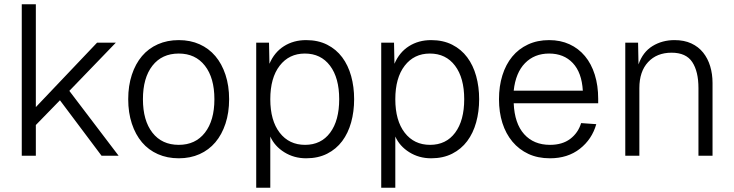

<svg xmlns="http://www.w3.org/2000/svg" viewBox="-20 -730 3442 900"><path d="M82 0V-710H148V-228L435 -530H523L305 -304L536 0H456L261 -260L148 -144V0Z M818 12Q764 12 720 -7.5Q676 -27 645.5 -63Q615 -99 598 -150.5Q581 -202 581 -265Q581 -328 598 -379.5Q615 -431 645.5 -467Q676 -503 720 -522.5Q764 -542 818 -542Q872 -542 915.5 -522.5Q959 -503 989.5 -467Q1020 -431 1037 -379.5Q1054 -328 1054 -265Q1054 -202 1037 -150.5Q1020 -99 989.5 -63Q959 -27 915.5 -7.5Q872 12 818 12ZM818 -51Q896 -51 940.5 -108Q985 -165 985 -265Q985 -365 940.5 -422Q896 -479 818 -479Q739 -479 694.5 -422Q650 -365 650 -265Q650 -165 694.5 -108Q739 -51 818 -51Z M1181 150V-530H1241L1243 -431Q1266 -485 1311 -513.5Q1356 -542 1415 -542Q1471 -542 1513.5 -520.5Q1556 -499 1584 -461.5Q1612 -424 1626 -373.5Q1640 -323 1640 -265Q1640 -207 1626 -156.5Q1612 -106 1584 -68.5Q1556 -31 1513.5 -9.5Q1471 12 1415 12Q1358 12 1312.5 -16.5Q1267 -45 1247 -90V150ZM1410 -51Q1485 -51 1527.5 -108Q1570 -165 1570 -265Q1570 -365 1527 -422Q1484 -479 1409 -479Q1335 -479 1291 -422Q1247 -365 1247 -265Q1247 -165 1291 -108Q1335 -51 1410 -51Z M1767 150V-530H1827L1829 -431Q1852 -485 1897 -513.5Q1942 -542 2001 -542Q2057 -542 2099.5 -520.5Q2142 -499 2170 -461.5Q2198 -424 2212 -373.5Q2226 -323 2226 -265Q2226 -207 2212 -156.5Q2198 -106 2170 -68.5Q2142 -31 2099.5 -9.5Q2057 12 2001 12Q1944 12 1898.5 -16.5Q1853 -45 1833 -90V150ZM1996 -51Q2071 -51 2113.5 -108Q2156 -165 2156 -265Q2156 -365 2113 -422Q2070 -479 1995 -479Q1921 -479 1877 -422Q1833 -365 1833 -265Q1833 -165 1877 -108Q1921 -51 1996 -51Z M2558 12Q2501 12 2457 -8.5Q2413 -29 2382 -66Q2351 -103 2335 -153.5Q2319 -204 2319 -265Q2319 -326 2335 -377Q2351 -428 2381 -464.5Q2411 -501 2455 -521.5Q2499 -542 2554 -542Q2607 -542 2649.5 -522.5Q2692 -503 2722 -467Q2752 -431 2768 -380Q2784 -329 2784 -267V-246H2388Q2392 -151 2437 -101Q2482 -51 2558 -51Q2616 -51 2653 -79Q2690 -107 2704 -153L2775 -148Q2755 -77 2698 -32.5Q2641 12 2558 12ZM2712 -305Q2707 -390 2665 -434.5Q2623 -479 2554 -479Q2485 -479 2441 -434Q2397 -389 2388 -305Z M2911 0V-530H2971L2973 -428Q2993 -486 3038.5 -514Q3084 -542 3142 -542Q3187 -542 3220.5 -526.5Q3254 -511 3276 -483.5Q3298 -456 3309 -419.5Q3320 -383 3320 -341V0H3254V-317Q3254 -395 3225 -439Q3196 -483 3128 -483Q3059 -483 3018 -439Q2977 -395 2977 -317V0Z"/></svg>

Font: Geist Light
Style: Regular
Weight: 400
Designer: Basement.studio, Andrés Briganti, Mateo Zaragoza
Foundry: Basement.studio, Vercel, Andrés Briganti, Guido Ferreyra, Mateo Zaragoza
Version: Version 1.401